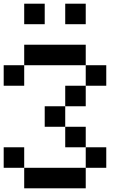

<svg xmlns="http://www.w3.org/2000/svg" viewBox="-20 -1020 707 1040"><path d="M111.1 -555.6H0V-666.7H111.1ZM444.4 -666.7H111.1V-777.8H444.4ZM333.3 -333.3H222.2V-444.4H333.3ZM444.4 0H111.1V-111.1H444.4ZM111.1 -111.1H0V-222.2H111.1ZM444.4 -222.2H333.3V-333.3H444.4ZM444.4 -444.4H333.3V-555.6H444.4ZM555.6 -555.6H444.4V-666.7H555.6ZM555.6 -111.1H444.4V-222.2H555.6ZM222.2 -888.9H111.1V-1000H222.2ZM444.4 -888.9H333.3V-1000H444.4Z"/></svg>

Font: Pixeloid Sans
Style: Regular
Weight: 400
Designer: GGBotNet
Foundry: GGBotNet
Version: 0.5